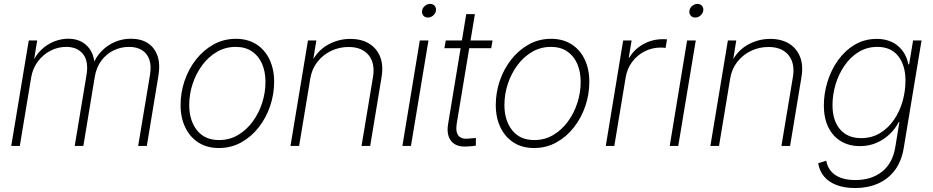

<svg xmlns="http://www.w3.org/2000/svg" viewBox="-20 -741 4737 975"><path d="M37.1 0 126 -535.6H168.9L148.9 -413.6L140.6 -415Q159.7 -460 189.9 -488.5Q220.2 -517.1 255.9 -530.8Q291.5 -544.4 326.7 -544.4Q367.7 -544.4 397.5 -527.1Q427.2 -509.8 443.6 -479Q460 -448.2 460.4 -406.7L450.2 -409.7Q466.8 -451.7 496.3 -481.9Q525.9 -512.2 564.2 -528.3Q602.5 -544.4 645 -544.4Q695.8 -544.4 730.5 -522Q765.1 -499.5 779.8 -457.3Q794.4 -415 784.2 -355L725.6 0H681.6L741.2 -357.9Q749.5 -406.2 738.3 -438.5Q727.1 -470.7 700.4 -486.8Q673.8 -502.9 635.7 -502.9Q592.8 -502.9 555.9 -484.6Q519 -466.3 494.1 -432.1Q469.2 -397.9 461.4 -351.6L403.3 0H359.4L419.4 -360.8Q430.7 -429.2 401.9 -466.1Q373 -502.9 315.9 -502.9Q273.9 -502.9 236.3 -483.4Q198.7 -463.9 172.4 -429Q146 -394 138.2 -347.2L80.6 0Z M1091.3 10.7Q1031.7 10.7 988.3 -16.8Q944.8 -44.4 920.9 -93.8Q897 -143.1 897 -208Q897 -270.5 917.2 -330.3Q937.5 -390.1 975.1 -438.2Q1012.7 -486.3 1064.2 -515.1Q1115.7 -543.9 1178.2 -543.9Q1237.8 -543.9 1281.2 -516.4Q1324.7 -488.8 1348.4 -439.5Q1372.1 -390.1 1372.1 -325.2Q1372.1 -262.7 1351.8 -202.6Q1331.5 -142.6 1293.9 -94.5Q1256.3 -46.4 1204.8 -17.8Q1153.3 10.7 1091.3 10.7ZM1092.3 -29.8Q1146 -29.8 1189.2 -55.7Q1232.4 -81.5 1263.7 -124.3Q1294.9 -167 1311.5 -219.2Q1328.1 -271.5 1328.1 -324.7Q1328.1 -377.4 1310.5 -417.5Q1293 -457.5 1259.3 -480.2Q1225.6 -502.9 1177.2 -502.9Q1125 -502.9 1081.8 -477.8Q1038.6 -452.6 1007.1 -410.2Q975.6 -367.7 958.3 -315.2Q940.9 -262.7 940.9 -208Q940.9 -128.9 980.5 -79.3Q1020 -29.8 1092.3 -29.8Z M1555.7 -342.3 1499 0H1455.1L1543.9 -535.6H1586.4L1566.9 -414.6L1557.1 -415.5Q1588.4 -481.4 1642.8 -512.5Q1697.3 -543.5 1758.8 -543.5Q1814.9 -543.5 1854 -519.8Q1893.1 -496.1 1910.4 -452.6Q1927.7 -409.2 1917.5 -348.6L1859.9 0H1815.9L1874 -349.1Q1885.7 -419.9 1851.8 -461.2Q1817.9 -502.4 1750 -502.4Q1703.1 -502.4 1661.6 -482.7Q1620.1 -462.9 1591.8 -426.8Q1563.5 -390.6 1555.7 -342.3Z M2023.4 0 2111.8 -535.6H2155.8L2066.9 0ZM2152.8 -651.9Q2138.2 -651.9 2129.6 -662.1Q2121.1 -672.4 2123.5 -686.5Q2125.5 -701.2 2137.7 -711.2Q2149.9 -721.2 2164.6 -721.2Q2179.2 -721.2 2187.5 -711.2Q2195.8 -701.2 2193.8 -686.5Q2191.4 -672.4 2179.4 -662.1Q2167.5 -651.9 2152.8 -651.9Z M2481 -535.6 2474.6 -496.1H2236.8L2243.7 -535.6ZM2347.7 -669.4H2391.6L2299.3 -113.3Q2292.5 -70.3 2308.8 -51.3Q2325.2 -32.2 2365.2 -37.6Q2372.1 -38.1 2380.6 -39.1Q2389.2 -40 2396.5 -40.5V-1.5Q2388.2 0 2378.4 1Q2368.7 2 2358.9 2.4Q2299.8 8.3 2272.9 -22.7Q2246.1 -53.7 2255.4 -110.8Z M2691.9 10.7Q2632.3 10.7 2588.9 -16.8Q2545.4 -44.4 2521.5 -93.8Q2497.6 -143.1 2497.6 -208Q2497.6 -270.5 2517.8 -330.3Q2538.1 -390.1 2575.7 -438.2Q2613.3 -486.3 2664.8 -515.1Q2716.3 -543.9 2778.8 -543.9Q2838.4 -543.9 2881.8 -516.4Q2925.3 -488.8 2949 -439.5Q2972.7 -390.1 2972.7 -325.2Q2972.7 -262.7 2952.4 -202.6Q2932.1 -142.6 2894.5 -94.5Q2856.9 -46.4 2805.4 -17.8Q2753.9 10.7 2691.9 10.7ZM2692.9 -29.8Q2746.6 -29.8 2789.8 -55.7Q2833 -81.5 2864.3 -124.3Q2895.5 -167 2912.1 -219.2Q2928.7 -271.5 2928.7 -324.7Q2928.7 -377.4 2911.1 -417.5Q2893.6 -457.5 2859.9 -480.2Q2826.2 -502.9 2777.8 -502.9Q2725.6 -502.9 2682.4 -477.8Q2639.2 -452.6 2607.7 -410.2Q2576.2 -367.7 2558.8 -315.2Q2541.5 -262.7 2541.5 -208Q2541.5 -128.9 2581.1 -79.3Q2620.6 -29.8 2692.9 -29.8Z M3056.2 0 3144.5 -535.6H3187.5L3172.9 -448.2H3175.8Q3200.7 -490.7 3246.3 -516.4Q3292 -542 3345.7 -542Q3352.1 -542 3356.9 -541.7Q3361.8 -541.5 3367.2 -541.5L3359.9 -497.6Q3356.4 -498 3350.1 -498.8Q3343.8 -499.5 3335 -499.5Q3291.5 -499.5 3253.7 -480.2Q3215.8 -460.9 3190.2 -426.8Q3164.6 -392.6 3157.2 -347.7L3099.6 0Z M3380.9 0 3469.2 -535.6H3513.2L3424.3 0ZM3510.3 -651.9Q3495.6 -651.9 3487.1 -662.1Q3478.5 -672.4 3481 -686.5Q3482.9 -701.2 3495.1 -711.2Q3507.3 -721.2 3522 -721.2Q3536.6 -721.2 3544.9 -711.2Q3553.2 -701.2 3551.3 -686.5Q3548.8 -672.4 3536.9 -662.1Q3524.9 -651.9 3510.3 -651.9Z M3688 -342.3 3631.3 0H3587.4L3676.3 -535.6H3718.8L3699.2 -414.6L3689.5 -415.5Q3720.7 -481.4 3775.1 -512.5Q3829.6 -543.5 3891.1 -543.5Q3947.3 -543.5 3986.3 -519.8Q4025.4 -496.1 4042.7 -452.6Q4060.1 -409.2 4049.8 -348.6L3992.2 0H3948.2L4006.3 -349.1Q4018.1 -419.9 3984.1 -461.2Q3950.2 -502.4 3882.3 -502.4Q3835.4 -502.4 3793.9 -482.7Q3752.4 -462.9 3724.1 -426.8Q3695.8 -390.6 3688 -342.3Z M4322.3 213.9Q4268.1 213.9 4228.3 198.7Q4188.5 183.6 4164.8 155.3Q4141.1 127 4134.8 87.9L4175.8 75.2Q4181.2 105.5 4199.2 127.4Q4217.3 149.4 4248.3 161.4Q4279.3 173.3 4323.7 173.3Q4405.8 173.3 4459.5 130.4Q4513.2 87.4 4526.4 5.9L4547.4 -122.1L4544.4 -121.6Q4525.4 -85.4 4495.8 -57.9Q4466.3 -30.3 4428.7 -14.6Q4391.1 1 4347.2 1Q4291 1 4249.8 -24.2Q4208.5 -49.3 4186 -95.7Q4163.6 -142.1 4163.6 -205.1Q4163.6 -266.1 4182.1 -326.2Q4200.7 -386.2 4235.8 -435.3Q4271 -484.4 4320.6 -513.9Q4370.1 -543.5 4432.1 -543.5Q4467.3 -543.5 4494.9 -533.4Q4522.5 -523.4 4542.5 -505.6Q4562.5 -487.8 4575.2 -464.4Q4587.9 -440.9 4592.8 -413.6L4596.7 -414.6L4616.7 -535.6H4659.7L4569.3 10.3Q4558.1 78.1 4524.2 123.3Q4490.2 168.5 4438.5 191.2Q4386.7 213.9 4322.3 213.9ZM4353 -39.6Q4407.2 -39.6 4449.2 -65.2Q4491.2 -90.8 4520 -133.1Q4548.8 -175.3 4563.5 -227.1Q4578.1 -278.8 4578.1 -332Q4578.1 -409.2 4541.3 -456.1Q4504.4 -502.9 4435.1 -502.9Q4382.8 -502.9 4340.6 -477.1Q4298.3 -451.2 4268.6 -408Q4238.8 -364.7 4223.1 -312.3Q4207.5 -259.8 4207.5 -207Q4207.5 -129.4 4245.6 -84.5Q4283.7 -39.6 4353 -39.6Z"/></svg>

Font: Inter 20pt ExtraLight
Style: Italic
Weight: 250
Italic angle: -9.3988°
Version: Version 4.001;git-66647c0bb